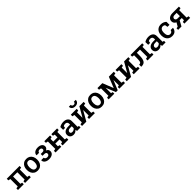

<svg xmlns="http://www.w3.org/2000/svg" viewBox="895 -3565 6378 6378"><g transform="rotate(-45 4084.0 -376.0)"><path d="M43.9 0V-75.2L121.6 -89.8V-438L43.9 -452.6V-528.3H645.5V-452.6L567.9 -438V-89.8L645.5 -75.2V0H376V-75.2L444.8 -89.8V-432.6H244.6V-89.8L313.5 -75.2V0Z M966.8 10.3Q890.6 10.3 835.9 -24.2Q781.2 -58.6 752 -119.1Q722.7 -179.7 722.7 -258.8V-269Q722.7 -347.7 752 -408.2Q781.2 -468.8 835.9 -503.4Q890.6 -538.1 965.8 -538.1Q1042 -538.1 1096.7 -503.7Q1151.4 -469.2 1180.7 -408.4Q1210 -347.7 1210 -269V-258.8Q1210 -179.2 1180.7 -118.7Q1151.4 -58.1 1096.9 -23.9Q1042.5 10.3 966.8 10.3ZM966.8 -84.5Q1027.8 -84.5 1057.6 -133.1Q1087.4 -181.6 1087.4 -258.8V-269Q1087.4 -344.7 1057.4 -393.8Q1027.3 -442.9 965.8 -442.9Q904.8 -442.9 875.2 -393.8Q845.7 -344.7 845.7 -269V-258.8Q845.7 -181.6 875.2 -133.1Q904.8 -84.5 966.8 -84.5Z M1499.5 9.8Q1440.4 9.8 1391.4 -9Q1342.3 -27.8 1313.5 -64.2Q1284.7 -100.6 1286.6 -153.3L1287.6 -156.2H1405.8Q1405.8 -125 1432.1 -103Q1458.5 -81.1 1502.4 -81.1Q1548.8 -81.1 1572.3 -102.3Q1595.7 -123.5 1595.7 -155.3Q1595.7 -227.1 1506.3 -227.1H1423.3V-312.5H1506.3Q1548.3 -312.5 1567.4 -329.6Q1586.4 -346.7 1586.4 -378.4Q1586.4 -406.7 1566.4 -426.5Q1546.4 -446.3 1502.4 -446.3Q1464.4 -446.3 1439.2 -427Q1414.1 -407.7 1414.1 -378.4H1295.9L1294.9 -381.3Q1293 -427.7 1319.6 -462.9Q1346.2 -498 1393.3 -517.8Q1440.4 -537.6 1499.5 -537.6Q1597.2 -537.6 1653.3 -497.8Q1709.5 -458 1709.5 -385.3Q1709.5 -348.6 1688 -318.8Q1666.5 -289.1 1628.4 -272Q1719.2 -239.7 1719.2 -149.4Q1719.2 -75.2 1658.7 -32.7Q1598.1 9.8 1499.5 9.8Z M1807.6 0V-75.2L1885.3 -89.8V-438L1807.6 -452.6V-528.3H2077.1V-452.6L2008.3 -438V-308.6H2207.5V-438L2138.7 -452.6V-528.3H2408.2V-452.6L2330.6 -438V-89.8L2408.2 -75.2V0H2138.7V-75.2L2207.5 -89.8V-213.4H2008.3V-89.8L2077.1 -75.2V0Z M2657.7 10.3Q2577.1 10.3 2532.2 -31.2Q2487.3 -72.8 2487.3 -145.5Q2487.3 -220.2 2548.1 -266.6Q2608.9 -313 2722.7 -313H2803.2V-357.4Q2803.2 -399.4 2778.1 -424.3Q2752.9 -449.2 2705.1 -449.2Q2677.7 -449.2 2656.7 -442.6Q2635.7 -436 2619.1 -423.8L2608.4 -352.5H2517.6L2516.6 -482.9Q2555.2 -508.8 2603.3 -523.4Q2651.4 -538.1 2710 -538.1Q2810.5 -538.1 2868.4 -490.7Q2926.3 -443.4 2926.3 -356V-123Q2926.3 -112.3 2926.5 -102.3Q2926.8 -92.3 2927.7 -82L2981.4 -75.2V0H2820.8Q2815.9 -17.1 2811.8 -33.2Q2807.6 -49.3 2805.7 -65.4Q2779.3 -32.2 2741.7 -11Q2704.1 10.3 2657.7 10.3ZM2685.5 -85Q2723.1 -85 2755.1 -102.3Q2787.1 -119.6 2803.2 -146V-234.4H2721.2Q2666 -234.4 2637.9 -208.7Q2609.9 -183.1 2609.9 -148.9Q2609.9 -85 2685.5 -85Z M3053.2 0V-75.2L3130.9 -89.8V-438L3053.2 -452.6V-528.3H3326.7V-452.6L3253.9 -438V-185.1L3256.8 -184.6L3454.1 -528.3H3654.8V-452.6L3577.1 -438V-89.8L3654.8 -75.2V0H3380.9V-75.2L3454.1 -89.8V-343.8L3451.2 -344.2L3253.9 0ZM3356 -618.7Q3280.3 -618.7 3236.6 -657.7Q3192.9 -696.8 3193.8 -758.8L3194.8 -761.7H3281.7Q3281.7 -730.5 3299.6 -710.4Q3317.4 -690.4 3356 -690.4Q3393.6 -690.4 3411.6 -710.2Q3429.7 -730 3429.7 -761.7H3516.6L3517.6 -758.8Q3518.1 -696.8 3474.6 -657.7Q3431.2 -618.7 3356 -618.7Z M3976.1 10.3Q3899.9 10.3 3845.2 -24.2Q3790.5 -58.6 3761.2 -119.1Q3731.9 -179.7 3731.9 -258.8V-269Q3731.9 -347.7 3761.2 -408.2Q3790.5 -468.8 3845.2 -503.4Q3899.9 -538.1 3975.1 -538.1Q4051.3 -538.1 4106 -503.7Q4160.6 -469.2 4189.9 -408.4Q4219.2 -347.7 4219.2 -269V-258.8Q4219.2 -179.2 4189.9 -118.7Q4160.6 -58.1 4106.2 -23.9Q4051.8 10.3 3976.1 10.3ZM3976.1 -84.5Q4037.1 -84.5 4066.9 -133.1Q4096.7 -181.6 4096.7 -258.8V-269Q4096.7 -344.7 4066.7 -393.8Q4036.6 -442.9 3975.1 -442.9Q3914.1 -442.9 3884.5 -393.8Q3855 -344.7 3855 -269V-258.8Q3855 -181.6 3884.5 -133.1Q3914.1 -84.5 3976.1 -84.5Z M4302.7 0V-75.2L4380.9 -89.8V-438L4302.7 -452.6V-528.3H4534.7L4685.1 -149.4H4688L4839.4 -528.3H5070.8V-452.6L4993.7 -438V-89.8L5070.8 -75.2V0H4805.7V-75.2L4870.6 -89.8V-336.4L4867.7 -337.4L4728.5 0H4645L4506.3 -336.9L4503.4 -336.4V-89.8L4568.4 -75.2V0Z M5154.3 0V-75.2L5231.9 -89.8V-438L5154.3 -452.6V-528.3H5427.7V-452.6L5355 -438V-185.1L5357.9 -184.6L5555.2 -528.3H5755.9V-452.6L5678.2 -438V-89.8L5755.9 -75.2V0H5481.9V-75.2L5555.2 -89.8V-343.8L5552.2 -344.2L5355 0Z M5834 0 5833.5 -99.6 5850.6 -100.1Q5884.3 -100.1 5902.3 -119.1Q5920.4 -138.2 5927.7 -182.6Q5935.1 -227.1 5935.1 -303.2V-438L5857.4 -452.6V-528.3H6407.2V-452.6L6329.6 -438V-89.8L6407.2 -75.2V0H6129.4V-75.2L6207 -89.8V-432.6H6058.1V-303.2Q6058.1 -147 6012.7 -73.5Q5967.3 0 5858.4 0Z M6652.8 10.3Q6572.3 10.3 6527.3 -31.2Q6482.4 -72.8 6482.4 -145.5Q6482.4 -220.2 6543.2 -266.6Q6604 -313 6717.8 -313H6798.3V-357.4Q6798.3 -399.4 6773.2 -424.3Q6748 -449.2 6700.2 -449.2Q6672.9 -449.2 6651.9 -442.6Q6630.9 -436 6614.3 -423.8L6603.5 -352.5H6512.7L6511.7 -482.9Q6550.3 -508.8 6598.4 -523.4Q6646.5 -538.1 6705.1 -538.1Q6805.7 -538.1 6863.5 -490.7Q6921.4 -443.4 6921.4 -356V-123Q6921.4 -112.3 6921.6 -102.3Q6921.9 -92.3 6922.9 -82L6976.6 -75.2V0H6815.9Q6811 -17.1 6806.9 -33.2Q6802.7 -49.3 6800.8 -65.4Q6774.4 -32.2 6736.8 -11Q6699.2 10.3 6652.8 10.3ZM6680.7 -85Q6718.3 -85 6750.2 -102.3Q6782.2 -119.6 6798.3 -146V-234.4H6716.3Q6661.1 -234.4 6633.1 -208.7Q6605 -183.1 6605 -148.9Q6605 -85 6680.7 -85Z M7281.7 10.3Q7207.5 10.3 7153.1 -23.7Q7098.6 -57.6 7069.1 -117.4Q7039.6 -177.2 7039.6 -255.4V-272.5Q7039.6 -349.1 7068.8 -409.2Q7098.1 -469.2 7152.6 -503.7Q7207 -538.1 7281.2 -538.1Q7349.1 -538.1 7399.4 -516.4Q7449.7 -494.6 7481.9 -462.4L7482.4 -321.3H7388.7L7370.6 -414.6Q7356.9 -428.7 7335.9 -437.3Q7314.9 -445.8 7290 -445.8Q7229 -445.8 7195.8 -397.7Q7162.6 -349.6 7162.6 -272.5V-255.4Q7162.6 -171.4 7196 -127.9Q7229.5 -84.5 7282.2 -84.5Q7324.2 -84.5 7351.1 -107.4Q7377.9 -130.4 7386.2 -170.9H7492.7L7494.1 -168Q7485.4 -90.3 7434.3 -40Q7383.3 10.3 7281.7 10.3Z M7566.9 0V-75.2L7628.9 -84.5L7706.1 -215.3Q7658.7 -235.8 7633.5 -273.2Q7608.4 -310.5 7608.4 -358.9Q7608.4 -433.6 7666.7 -481Q7725.1 -528.3 7824.7 -528.3H8130.9V-452.6L8053.7 -438V-89.8L8130.9 -75.2V0H7861.8V-75.2L7930.7 -89.8V-193.4H7831.1L7723.6 0ZM7819.3 -281.2H7930.7V-434.1H7824.7Q7779.3 -434.1 7755.4 -410.4Q7731.4 -386.7 7731.4 -356Q7731.4 -325.2 7753.9 -303.2Q7776.4 -281.2 7819.3 -281.2Z"/></g></svg>

Font: Roboto Slab Medium
Style: Regular
Weight: 500
Designer: Google
Version: Version 2.001; ttfautohint (v1.8.3)